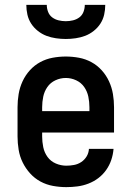

<svg xmlns="http://www.w3.org/2000/svg" viewBox="-20 -760 540 788"><path d="M252 8Q225 8 197.5 3Q170 -2 146 -15Q122 -28 103.5 -48.5Q85 -69 73 -93.5Q61 -118 56.5 -145.5Q52 -173 52 -200V-320Q52 -347 56.5 -374Q61 -401 72.5 -426Q84 -451 102.5 -471.5Q121 -492 145 -505Q169 -518 196 -523Q223 -528 250 -528Q277 -528 304 -523Q331 -518 355 -505Q379 -492 397.5 -471.5Q416 -451 427.5 -426Q439 -401 443.5 -374Q448 -347 448 -320V-216H153V-200Q153 -178 157.5 -156Q162 -134 175 -116Q188 -98 209 -89Q230 -80 252 -80Q268 -80 284 -83Q300 -86 313.5 -95Q327 -104 335.5 -118Q344 -132 345 -149H446Q444 -125 436.5 -103Q429 -81 415.5 -62Q402 -43 383.5 -29Q365 -15 343 -6.5Q321 2 298 5Q275 8 252 8ZM347 -304V-320Q347 -342 342.5 -363.5Q338 -385 325.5 -403Q313 -421 292.5 -430.5Q272 -440 250 -440Q228 -440 207.5 -430.5Q187 -421 174.5 -403Q162 -385 157.5 -363.5Q153 -342 153 -320V-304ZM250 -600Q230 -600 209.5 -603Q189 -606 170.5 -613Q152 -620 135.5 -633Q119 -646 108 -663Q97 -680 92.5 -700Q88 -720 88 -740H172Q172 -725 177.5 -711Q183 -697 194.5 -688.5Q206 -680 220.5 -676.5Q235 -673 250 -673Q265 -673 279.5 -676.5Q294 -680 305.5 -688.5Q317 -697 322.5 -711Q328 -725 328 -740H412Q412 -720 407.5 -700Q403 -680 392 -663Q381 -646 364.5 -633Q348 -620 329.5 -613Q311 -606 290.5 -603Q270 -600 250 -600Z"/></svg>

Font: Iosevka SS18 Semibold
Style: Regular
Weight: 600
Monospace: yes
Designer: Belleve Invis
Foundry: Belleve Invis
Version: Version 25.1.1; ttfautohint (v1.8.4)